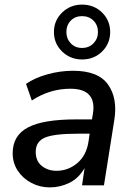

<svg xmlns="http://www.w3.org/2000/svg" viewBox="-20 -804 577 833"><path d="M196 9Q153 9 116 -10.5Q79 -30 57 -63.5Q35 -97 35 -139Q35 -216 101 -251Q167 -286 310 -286H379L383 -310Q392 -363 368 -391Q344 -419 285 -419Q196 -419 118 -368L93 -440Q130 -466 185.5 -481.5Q241 -497 297 -497Q406 -497 448.5 -437.5Q491 -378 476 -284L431 0H336L347 -75Q322 -31 281.5 -11Q241 9 196 9ZM225 -63Q276 -63 315.5 -96.5Q355 -130 364 -190L369 -224H319Q215 -224 175 -207Q135 -190 135 -145Q135 -105 161.5 -84Q188 -63 225 -63ZM336 -546Q285 -546 249.5 -580.5Q214 -615 214 -665Q214 -715 249.5 -749.5Q285 -784 336 -784Q388 -784 423 -749.5Q458 -715 458 -665Q458 -615 423 -580.5Q388 -546 336 -546ZM336 -596Q366 -596 385.5 -616Q405 -636 405 -665Q405 -695 385.5 -714.5Q366 -734 336 -734Q306 -734 287 -714.5Q268 -695 268 -665Q268 -636 287 -616Q306 -596 336 -596Z"/></svg>

Font: Nunito Sans SemiBold
Style: Italic
Weight: 600
Italic angle: -9°
Designer: Vernon Adams
Foundry: Vernon Adams
Version: Version 3.006; ttfautohint (v1.8.3)